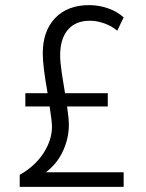

<svg xmlns="http://www.w3.org/2000/svg" viewBox="-20 -730 571 750"><path d="M159 -57H463V0H57V-47Q117 -81 150 -132Q183 -183 183 -235Q183 -255 174 -314H79V-366H166Q147 -472 147 -521Q147 -609 195.5 -659.5Q244 -710 328 -710Q366 -710 402 -697.5Q438 -685 463 -662L438 -610Q417 -628 388 -638.5Q359 -649 331 -649Q275 -649 245 -613.5Q215 -578 215 -514Q215 -488 221 -447Q227 -406 234 -366H401V-314H242Q249 -267 249 -243Q249 -190 226 -140Q203 -90 159 -57Z"/></svg>

Font: Sarabun Light
Style: Regular
Weight: 300
Designer: Suppakit Chalermlarp | Katatrad Co.,Ltd.
Foundry: Cadson Demak Co.,Ltd.
Version: Version 1.000; ttfautohint (v1.6)